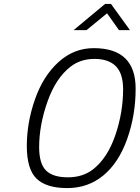

<svg xmlns="http://www.w3.org/2000/svg" viewBox="-20 -951 713 981"><path d="M215 -80C191.7 -103.3 180 -143 180 -199C180 -273.7 194.2 -351.2 222.5 -431.5C250.8 -511.8 290 -571.3 340 -610C374 -636.7 415 -650 463 -650C511 -650 547.3 -637.5 572 -612.5C596.7 -587.5 609 -548.3 609 -495C609 -416.3 595.8 -338.3 569.5 -261C543.2 -183.7 505.7 -125.7 457 -87C421.7 -59 378.3 -45 327 -45C275.7 -45 238.3 -56.7 215 -80ZM630 -241.5C658.7 -322.5 673 -408 673 -498C673 -636 601.7 -705 459 -705C391 -705 330.8 -681.2 278.5 -633.5C226.2 -585.8 186.2 -522.3 158.5 -443C130.8 -363.7 117 -284.3 117 -205C117 -125.7 133.7 -70 167 -38C200.3 -6 252.5 10 323.5 10C394.5 10 456.2 -11.7 508.5 -55C560.8 -98.3 601.3 -160.5 630 -241.5ZM356 -797H422L527 -883L588 -797H644L547 -931H517Z"/></svg>

Font: Titillium Web
Style: Light Italic
Weight: 300
Italic angle: -13°
Version: Version 1.001;PS 57.000;hotconv 1.0.70;makeotf.lib2.5.55311